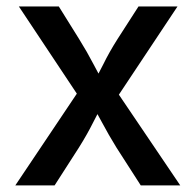

<svg xmlns="http://www.w3.org/2000/svg" viewBox="-20 -562 593 582"><path d="M26.4 0 240.2 -318.8 239.7 -237.8 37.1 -542.5H158.2L219.7 -443.8Q244.6 -403.8 263.7 -366.9Q282.7 -330.1 302.7 -295.9H254.4Q274.9 -330.1 293 -366.9Q311 -403.8 336.4 -443.8L399.9 -542.5H518.1L314 -235.4V-314L526.4 0H406.7L333 -114.7Q308.6 -154.3 289.6 -190.2Q270.5 -226.1 250.5 -259.3H299.3Q279.8 -226.1 262 -190.2Q244.1 -154.3 219.2 -114.7L145.5 0Z"/></svg>

Font: Inter 16pt Medium
Style: Regular
Weight: 500
Version: Version 4.001;git-66647c0bb